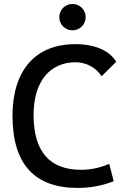

<svg xmlns="http://www.w3.org/2000/svg" viewBox="-20 -922 626 952"><path d="M365.2 9.8C426.8 9.8 486.3 -1 543.9 -23.4L521.5 -109.4C475.6 -89.8 429.7 -80.1 381.8 -80.1C225.6 -80.1 146.5 -170.9 146.5 -352.5C146.5 -519 228.5 -613.3 354.5 -613.3C407.2 -613.3 454.6 -587.9 483.9 -543.9L556.2 -615.7C523.4 -671.4 449.2 -703.1 353.5 -703.1C155.3 -703.1 42 -573.2 42 -347.7C42 -109.4 150.4 9.8 365.2 9.8ZM339.4 -771.5C375.5 -771.5 404.8 -800.8 404.8 -836.9C404.8 -873.5 375.5 -902.3 339.4 -902.3C303.2 -902.3 273.9 -873.5 273.9 -836.9C273.9 -800.8 303.2 -771.5 339.4 -771.5Z"/></svg>

Font: Cascadia Code PL
Style: Regular
Weight: 400
Monospace: yes
Designer: Aaron Bell
Foundry: Saja Typeworks
Version: Version 2404.023